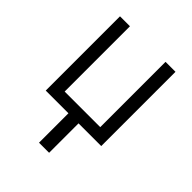

<svg xmlns="http://www.w3.org/2000/svg" viewBox="-209 -644 969 969"><g transform="rotate(45 275.0 -160.0)"><path d="M239 210V0H77V-530H148V-64H402V-530H473V0H311V210Z"/></g></svg>

Font: Lode
Style: Regular
Weight: 400
Monospace: yes
Designer: Belleve Invis
Foundry: Belleve Invis
Version: Version 29.2.0; ttfautohint (v1.8.3)